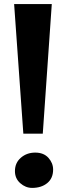

<svg xmlns="http://www.w3.org/2000/svg" viewBox="-20 -910 329 938"><path d="M233 -890 189 -257H94L49 -890ZM53 -74Q53 -114.5 82 -139.5Q111 -164.5 152 -164.5Q193.5 -164.5 216.5 -139Q239.5 -113.5 239.5 -81.5Q239.5 -39 210.8 -15.5Q182 8 137 8Q105 8 79 -15Q53 -38 53 -74Z"/></svg>

Font: Merriweather 24pt SemiCondensed Black
Style: Regular
Weight: 900
Width: 4
Designer: Eben Sorkin
Foundry: Eben Sorkin
Version: Version 2.100